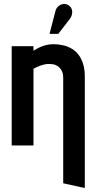

<svg xmlns="http://www.w3.org/2000/svg" viewBox="-20 -734 486 969"><path d="M299 -344V191L408 215V-346Q408 -385 399 -413Q390 -441 374.5 -460Q359 -479 339 -490Q319 -501 296 -506Q273 -511 249 -511Q228 -511 208.5 -505.5Q189 -500 173.5 -492Q158 -484 149 -478V-501H39V0H149V-387Q166 -396 180.5 -401.5Q195 -407 208 -409.5Q221 -412 232 -411Q249 -411 261.5 -405.5Q274 -400 282 -391Q290 -382 294.5 -370Q299 -358 299 -344ZM332 -638Q341 -650 343.5 -663.5Q346 -677 341.5 -689Q337 -701 325 -708Q312 -716 298 -713.5Q284 -711 274 -702Q264 -693 260 -679L230 -563H274Z"/></svg>

Font: Advent Pro
Style: Regular
Weight: 400
Designer: VivaRado, Andreas Kalpakidis
Foundry: VivaRado, Andreas Kalpakidis
Version: Version 3.000